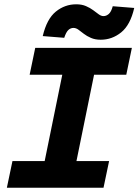

<svg xmlns="http://www.w3.org/2000/svg" viewBox="-20 -874 645 894"><path d="M12 0 38 -124H188L270 -526H118L144 -651H594L568 -526H418L336 -124H488L462 0ZM449 -689Q423 -689 403.5 -697.5Q384 -706 370.5 -716.5Q357 -727 345.5 -735.5Q334 -744 322 -744Q309 -744 298.5 -734.5Q288 -725 279 -698L179 -706Q198 -786 240 -820Q282 -854 335 -854Q361 -854 380.5 -845.5Q400 -837 414 -826.5Q428 -816 439.5 -807.5Q451 -799 462 -799Q475 -799 486.5 -809Q498 -819 505 -845L605 -837Q587 -758 544.5 -723.5Q502 -689 449 -689Z"/></svg>

Font: Source Code Pro ExtraLight ExtraBold
Style: Italic
Weight: 800
Italic angle: -11°
Monospace: yes
Version: Version 1.016;hotconv 1.0.116;makeotfexe 2.5.65601